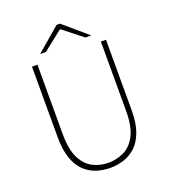

<svg xmlns="http://www.w3.org/2000/svg" viewBox="-151 -938 931 1058"><g transform="rotate(-20 315.0 -409.0)"><path d="M314 12Q274 12 235.5 0Q197 -12 166 -40.5Q135 -69 116.5 -119.5Q98 -170 98 -246V-660H130V-254Q130 -163 156 -111.5Q182 -60 224 -39Q266 -18 314 -18Q363 -18 406 -39Q449 -60 475.5 -111.5Q502 -163 502 -254V-660H532V-246Q532 -170 513 -119.5Q494 -69 462.5 -40.5Q431 -12 392.5 0Q354 12 314 12ZM164 -710 304 -830H324L464 -710H430L316 -800H312L198 -710Z"/></g></svg>

Font: Source Sans 3 VF
Style: Regular
Weight: 200
Designer: Paul D. Hunt
Foundry: Adobe
Version: Version 3.046;hotconv 1.0.118;makeotfexe 2.5.65603